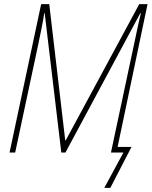

<svg xmlns="http://www.w3.org/2000/svg" viewBox="-20 -734 730 924"><path d="M482 170H511L613 -27H546L690 -714H650L296 -58H294L217 -714H178L26 0H53L164 -520Q172 -560 180 -598Q188 -636 193 -671H195L275 0H295L655 -670H658Q649 -634 641.5 -598Q634 -562 623 -511L514 0H574Z"/></svg>

Font: Noto Sans UI SemiCondensed Thin
Style: Italic
Weight: 250
Width: 4
Italic angle: -12°
Designer: Monotype Design Team
Foundry: Monotype Imaging Inc.
Version: Version 1.901